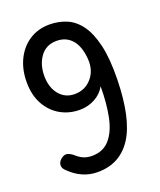

<svg xmlns="http://www.w3.org/2000/svg" viewBox="-135 -797 747 894"><g transform="rotate(-20 238.5 -350.5)"><path d="M195 11Q155 11 120.5 -4.5Q86 -20 59 -47Q41 -62 42 -78.5Q43 -95 58 -107Q74 -120 88 -117Q102 -114 118 -101Q134 -86 152.5 -77.5Q171 -69 195 -69Q251 -69 283.5 -106.5Q316 -144 329.5 -209.5Q343 -275 343 -360Q325 -327 290.5 -308.5Q256 -290 216 -290Q163 -290 120 -314.5Q77 -339 51.5 -385Q26 -431 26 -495Q26 -558 50 -607Q74 -656 117 -684Q160 -712 217 -712Q261 -712 300 -696Q339 -680 368 -641Q397 -602 413 -534.5Q429 -467 427 -364Q423 -169 364 -79Q305 11 195 11ZM218 -367Q270 -367 303 -405.5Q336 -444 331 -502Q326 -564 297.5 -596.5Q269 -629 222 -629Q170 -629 141.5 -590Q113 -551 113 -495Q113 -438 142 -402.5Q171 -367 218 -367Z"/></g></svg>

Font: Zen Maru Gothic Medium
Style: Regular
Weight: 500
Designer: Yoshimichi Ohira
Foundry: Positype
Version: Version 1.001